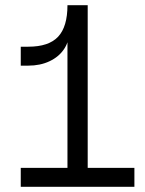

<svg xmlns="http://www.w3.org/2000/svg" viewBox="-20 -720 558 740"><path d="M240 -560 247 -600Q247 -561 227 -531Q207 -501 171 -484Q135 -467 89 -467H60V-540H89Q168 -540 204 -578.5Q240 -617 240 -700H318V-43H240ZM60 -73H498V0H60Z"/></svg>

Font: Uncut Sans Variable
Style: Regular
Weight: 400
Designer: Kasper Nordkvist
Foundry: UNCUT.wtf
Version: Version 1.303;Glyphs 3.1.2 (3151)